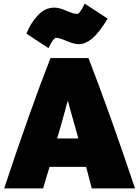

<svg xmlns="http://www.w3.org/2000/svg" viewBox="-20 -1026 766 1061"><path d="M726 15H487Q464 -76 456 -104H254Q250 -90 237 -48Q224 -6 218 15H3Q148 -422 259 -705H469Q591 -389 726 15ZM413 -261Q405 -288 391.5 -337.5Q378 -387 371 -410Q359 -458 355 -470Q348 -449 338 -409Q329 -374 296 -261ZM415 -782Q389 -782 348.5 -799.5Q308 -817 290 -817Q275 -817 248 -760L126 -840Q147 -895 187.5 -939.5Q228 -984 281 -984Q307 -984 347 -966.5Q387 -949 406 -949Q421 -949 448 -1006L575 -923Q525 -841 487 -811Q451 -782 415 -782Z"/></svg>

Font: Repo
Style: ExtraBlack
Weight: 1000
Designer: Stefan Peev
Foundry: Context Ltd
Version: Version 001.000